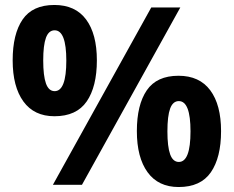

<svg xmlns="http://www.w3.org/2000/svg" viewBox="-20 -744 941 773"><path d="M199 -724Q283.4 -724 326.7 -665.5Q370 -607 370 -501Q370 -395 329 -335.5Q288 -276 199.3 -276Q117.4 -276 74.2 -335.5Q31 -395 31 -501Q31 -607 71 -665.5Q111 -724 199 -724ZM200 -622Q176.1 -622 165 -592Q154 -562 154 -500.5Q154 -439 165 -408Q176.1 -377 200 -377Q247 -377 247 -499.9Q247 -622 200 -622ZM706 -714 310 0H193L589 -714ZM698.7 -439Q783 -439 826.5 -380.5Q870 -322 870 -216Q870 -110 829 -50.5Q788 9 699.3 9Q617.4 9 574.2 -50.5Q531 -110 531 -216Q531 -322 571 -380.5Q611 -439 698.7 -439ZM700 -337Q676.1 -337 665 -307Q654 -277 654 -215Q654 -153.5 665 -122.8Q676.1 -92 700 -92Q747 -92 747 -215.3Q747 -337 700 -337Z"/></svg>

Font: Noto Sans Bassa Vah
Style: Regular
Weight: 400
Designer: Monotype Design Team
Foundry: Monotype Imaging Inc.
Version: Version 2.002